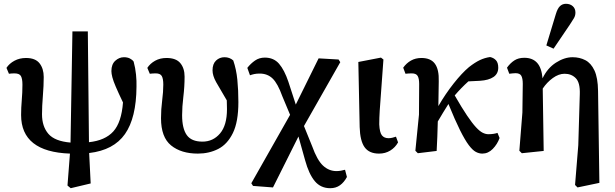

<svg xmlns="http://www.w3.org/2000/svg" viewBox="-20 -794 3236 1010"><path d="M352 196 335 182 348 14Q91 5 91 -189Q91 -227 94.5 -267Q98 -307 98 -349Q98 -380 90 -394Q82 -408 56 -408Q49 -408 41.5 -407.5Q34 -407 27 -406L14 -437Q29 -460 56 -474.5Q83 -489 117 -489Q166 -489 188 -461Q210 -433 210 -389Q210 -344 205.5 -289Q201 -234 201 -193Q201 -129 234.5 -90Q268 -51 351 -44L361 -629H442L448 -46Q533 -55 576 -102.5Q619 -150 627 -255Q603 -305 589.5 -336.5Q576 -368 571 -387.5Q566 -407 566 -420Q566 -456 586.5 -474.5Q607 -493 632 -493Q650 -493 663 -486.5Q676 -480 683 -470Q692 -437 695.5 -402Q699 -367 698 -338Q697 -174 637.5 -89Q578 -4 449 11L457 171Z M1021 14Q933 14 880 -29Q827 -72 827 -172Q827 -219 833 -265Q839 -311 839 -349Q839 -380 831 -394Q823 -408 799 -408Q792 -408 783.5 -407.5Q775 -407 768 -406L755 -437Q770 -460 796 -474.5Q822 -489 856 -489Q906 -489 928.5 -462Q951 -435 951 -391Q951 -338 944.5 -285Q938 -232 938 -188Q938 -118 962.5 -83.5Q987 -49 1045 -49Q1101 -49 1137.5 -92Q1174 -135 1174 -220Q1174 -232 1173.5 -243Q1173 -254 1173 -266Q1136 -328 1117 -362Q1098 -396 1098 -424Q1098 -458 1116.5 -475.5Q1135 -493 1161 -493Q1188 -493 1207 -476Q1223 -430 1228.5 -375Q1234 -320 1234 -257Q1234 -153 1205 -94Q1176 -35 1128 -10.5Q1080 14 1021 14Z M1311 184 1302 170 1506 -190 1465 -288Q1441 -355 1414 -381Q1387 -407 1346 -407Q1330 -407 1318 -404.5Q1306 -402 1295 -398L1281 -437Q1299 -460 1321.5 -475.5Q1344 -491 1373 -491Q1420 -491 1448 -458.5Q1476 -426 1497 -364L1536 -244L1656 -487L1761 -481L1770 -467L1579 -131L1622 -25Q1648 48 1679 77Q1710 106 1750 106Q1761 106 1773 104Q1785 102 1795 99L1805 137Q1790 165 1768.5 180.5Q1747 196 1717 196Q1667 196 1636 159Q1605 122 1585 49L1550 -76L1416 192Z M1974 14Q1922 14 1898 -19.5Q1874 -53 1872 -126L1865 -468L1984 -491L1997 -481Q1990 -379 1985 -315.5Q1980 -252 1977.5 -212Q1975 -172 1975 -140Q1977 -97 1989 -82Q2001 -67 2024 -67Q2034 -67 2044 -69.5Q2054 -72 2063 -75L2074 -45Q2059 -18 2033 -2Q2007 14 1974 14Z M2178 12 2165 -1 2184 -191 2185 -352Q2185 -381 2177 -394.5Q2169 -408 2146 -408Q2139 -408 2130 -407.5Q2121 -407 2113 -406L2101 -438Q2118 -462 2142 -475.5Q2166 -489 2197 -489Q2246 -489 2268 -458.5Q2290 -428 2288 -366L2286 -236Q2323 -300 2366.5 -355Q2410 -410 2447 -441Q2479 -466 2504.5 -478Q2530 -490 2558 -494Q2577 -490 2589 -477Q2601 -464 2601 -438Q2601 -406 2576 -389Q2551 -372 2505 -369L2444 -366Q2425 -349 2407 -330.5Q2389 -312 2372 -292Q2410 -226 2437 -186Q2464 -146 2484 -124.5Q2504 -103 2519.5 -95.5Q2535 -88 2549 -88Q2564 -88 2576.5 -90Q2589 -92 2597 -95L2608 -68Q2596 -35 2572 -10.5Q2548 14 2517 14Q2500 14 2483 5Q2466 -4 2446 -30.5Q2426 -57 2400 -109Q2374 -161 2339 -247Q2325 -224 2311 -202Q2297 -180 2283 -155Q2282 -115 2280.5 -75Q2279 -35 2277 0Z M3005 179 3022 -30 3030 -299Q3032 -359 3009 -382.5Q2986 -406 2950 -406Q2919 -406 2888 -383.5Q2857 -361 2835 -328L2840 0L2725 12L2712 -1L2728 -202L2730 -353Q2730 -381 2722.5 -395Q2715 -409 2692 -409Q2685 -409 2676 -408Q2667 -407 2659 -406L2647 -438Q2664 -462 2685.5 -476Q2707 -490 2738 -490Q2781 -490 2805 -464Q2829 -438 2834 -382Q2860 -436 2904.5 -464.5Q2949 -493 2992 -493Q3029 -493 3059 -477.5Q3089 -462 3107 -423.5Q3125 -385 3126 -316L3133 168L3018 192ZM2854 -555 2904 -720Q2913 -750 2926 -762Q2939 -774 2957 -774Q2979 -774 2993 -761.5Q3007 -749 3007 -728Q3007 -712 2999.5 -699Q2992 -686 2978 -665L2892 -538Z"/></svg>

Font: Source Serif Pro SemiBold
Style: Regular
Weight: 600
Designer: Frank Grießhammer
Foundry: Adobe Systems Incorporated
Version: Version 3.001;hotconv 1.0.111;makeotfexe 2.5.65597